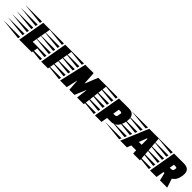

<svg xmlns="http://www.w3.org/2000/svg" viewBox="169 -2019 3509 3509"><g transform="rotate(45 1924.0 -264.5)"><path d="M529 0H204L296 -529H472L405 -147H555ZM171 -3 -253 -48H179ZM205 -196 -219 -241H213ZM222 -292 -202 -337H230ZM239 -388 -185 -433H247ZM256 -484 -168 -529H263ZM188 -100 -236 -145H196Z M771 0 863 -529H1039L946 0ZM738 -3 314 -48H746ZM772 -196 348 -241H780ZM789 -292 365 -337H797ZM806 -388 382 -433H814ZM823 -484 399 -529H830ZM755 -100 331 -145H763Z M1631 0H1499L1484 -215H1479L1431 0H1260L1381 -529H1598L1613 -281H1617L1718 -529H1935L1871 0H1699L1726 -215H1721ZM1227 -3 803 -48H1237ZM1249 -100 826 -145H1260ZM1272 -196 849 -241H1282ZM1292 -292 872 -337H1303ZM1315 -388 895 -433H1325ZM1337 -484 918 -529H1348Z M2448 -124H2351L2329 0H2161L2253 -529H2507Q2652 -529 2652 -392Q2652 -330 2634 -278Q2616 -226 2595 -196Q2574 -166 2535.5 -145Q2497 -124 2448 -124ZM2470 -356Q2470 -357 2471 -362Q2471 -383 2428 -383H2396L2375 -259H2406Q2429 -259 2442 -264.5Q2455 -270 2458 -288ZM2128 -3 1704 -48H2136ZM2162 -196 1738 -241H2170ZM2179 -292 1755 -337H2187ZM2196 -388 1772 -433H2204ZM2213 -484 1789 -529H2220ZM2145 -100 1721 -145H2153Z M3148 0 3144 -81H3018L2987 0H2814L3036 -529H3284L3323 0ZM3144 -224V-376H3130L3071 -224ZM2782 -4 2372 -48H2801ZM2823 -101 2413 -145H2842ZM2864 -197 2454 -241H2882ZM2904 -293 2495 -337H2923ZM2945 -389 2536 -433H2963ZM2985 -486 2577 -529H3003Z M3930 -529Q4076 -529 4076 -397Q4076 -337 4052 -272.5Q4028 -208 3971 -176L4028 0H3841L3803 -154H3779L3752 0H3584L3676 -529ZM3893 -356Q3893 -357 3894 -366Q3894 -383 3841 -383H3819L3803 -291H3835Q3881 -291 3887 -321ZM3551 -3 3127 -48H3559ZM3585 -196 3161 -241H3593ZM3602 -292 3178 -337H3610ZM3619 -388 3195 -433H3627ZM3636 -484 3212 -529H3643ZM3568 -100 3144 -145H3576Z"/></g></svg>

Font: Faster One
Style: Regular
Weight: 400
Designer: Eduardo Rodriguez Tunni
Foundry: Eduardo Rodriguez Tunni
Version: Version 1.002